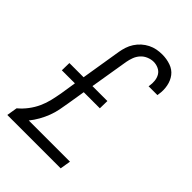

<svg xmlns="http://www.w3.org/2000/svg" viewBox="-218 -839 936 936"><g transform="rotate(45 250.0 -371.5)"><path d="M10 0 19 -55Q42 -74 60.5 -98.5Q79 -123 91 -149.5Q103 -176 109.5 -203.5Q116 -231 121 -259L134 -342H44L45 -393H143L177 -602Q180 -620 186 -638.5Q192 -657 203 -674Q214 -691 229 -704.5Q244 -718 262 -727Q280 -736 298.5 -739.5Q317 -743 336 -743Q366 -743 393.5 -733.5Q421 -724 437.5 -702.5Q454 -681 459.5 -652Q465 -623 460 -594L459 -586H398L399 -591Q402 -609 400 -627Q398 -645 389.5 -659Q381 -673 365 -680.5Q349 -688 331 -688Q314 -688 296 -680.5Q278 -673 265.5 -659Q253 -645 246.5 -627.5Q240 -610 237 -593L204 -393H307L306 -342H195L180 -250Q176 -225 171 -199.5Q166 -174 156.5 -149Q147 -124 133.5 -100Q120 -76 103 -55H387L378 0Z"/></g></svg>

Font: Iosevka Light
Style: Italic
Weight: 300
Italic angle: -9°
Monospace: yes
Designer: Belleve Invis
Foundry: Belleve Invis
Version: Version 32.5.0; ttfautohint (v1.8.4)